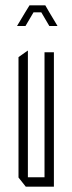

<svg xmlns="http://www.w3.org/2000/svg" viewBox="-20 -696 270 716"><path d="M146 0V-501H181V0H147ZM76 0 49 -34V-35H146V0ZM49 -35V-483L83 -507H84V-35ZM74 -650 90 -676H149L164 -650ZM44 -599V-600L74 -650H105L75 -599ZM164 -599 134 -650H164L194 -600V-599Z"/></svg>

Font: Foldit ExtraLight
Style: Regular
Weight: 250
Version: Version 1.003